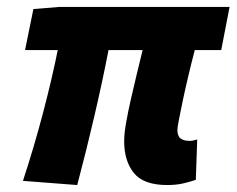

<svg xmlns="http://www.w3.org/2000/svg" viewBox="-20 -520 680 552"><path d="M461 12Q393 12 365 -22.5Q337 -57 337 -114Q337 -136 342.5 -167Q348 -198 356 -233.5Q364 -269 373 -306Q382 -343 390 -376H292Q275 -288 251.5 -187Q228 -86 202 12L46 0Q79 -101 104.5 -198.5Q130 -296 146 -376H52L76 -494L150 -500H640L616 -376H540Q531 -342 522 -304Q513 -266 506 -233Q499 -200 494.5 -176.5Q490 -153 490 -147Q490 -129 499 -122Q508 -115 525 -115Q530 -115 535 -116Q540 -117 547 -119L543 -3Q529 2 508 7Q487 12 461 12Z"/></svg>

Font: mr_Source Sans Pro
Style: Italic
Weight: 900
Italic angle: -11°
Designer: Paul D. Hunt
Foundry: Adobe Systems Incorporated
Version: Version 1.076;July 10, 2024;FontCreator 11.5.0.2430 64-bit